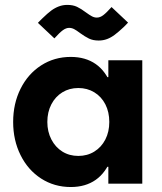

<svg xmlns="http://www.w3.org/2000/svg" viewBox="-20 -750 660 784"><path d="M269 13.7Q201.7 13.7 147.9 -21Q94.2 -55.7 64 -116.5Q33.7 -177.2 33.7 -252Q33.7 -327.1 64 -387.7Q94.2 -448.2 147.9 -482.9Q201.7 -517.6 269 -517.6Q329.1 -517.6 370.8 -488.5Q412.6 -459.5 434.6 -400.1Q456.5 -340.8 456.5 -252L406.7 -435.1H468.3V-68.8H406.7L456.5 -252Q456.5 -163.1 434.6 -104Q412.6 -44.9 370.8 -15.6Q329.1 13.7 269 13.7ZM426.3 -252Q426.3 -292.5 410.2 -324Q394 -355.5 365.2 -373Q336.4 -390.6 299.8 -390.6Q263.2 -390.6 234.6 -373Q206.1 -355.5 189.7 -324Q173.3 -292.5 173.3 -252Q173.3 -212.4 189.7 -180.7Q206.1 -148.9 234.6 -131.1Q263.2 -113.3 299.8 -113.3Q336.4 -113.3 365.2 -131.1Q394 -148.9 410.2 -180.4Q426.3 -211.9 426.3 -252ZM422.4 0V-101.6L444.3 -252L422.4 -385.7V-503.9H561V0ZM306.6 -615.2Q292.5 -626 282.7 -631.1Q272.9 -636.2 262.2 -636.2Q250 -636.2 236.8 -626.7Q223.6 -617.2 202.1 -593.3L134.8 -656.7Q139.6 -661.6 144.3 -666.5Q148.9 -671.4 153.3 -675.3Q174.3 -695.8 189.2 -706.8Q204.1 -717.8 220.5 -723.9Q236.8 -730 254.9 -730Q277.8 -730 294.4 -722.2Q311 -714.4 331.1 -699.2Q345.7 -688.5 355.5 -683.3Q365.2 -678.2 375.5 -678.2Q388.7 -678.2 401.6 -688Q414.6 -697.8 435.5 -721.2L502.9 -657.7Q498.5 -652.8 494.1 -648.4Q489.7 -644 484.9 -639.2Q463.9 -619.6 448.7 -608.2Q433.6 -596.7 417.5 -590.6Q401.4 -584.5 382.8 -584.5Q359.9 -584.5 343.3 -592.5Q326.7 -600.6 306.6 -615.2Z"/></svg>

Font: Wanted Sans Std Variable
Style: Regular
Weight: 400
Designer: Original Design by Kil Hyung-jin and Kang Hanbin, Wanted Lab, Inc;
Foundry: Wanted Lab, Inc.
Version: Version 1.003;Glyphs 3.2 (3227)